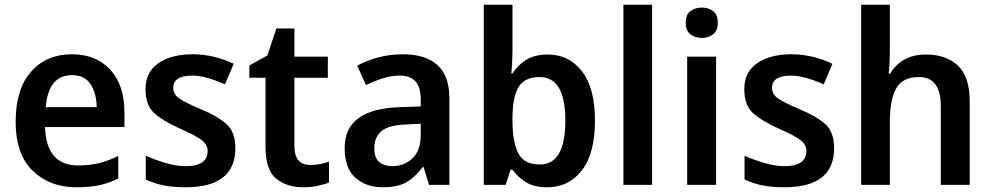

<svg xmlns="http://www.w3.org/2000/svg" viewBox="-20 -780 4182 810"><path d="M283 -551Q176 -551 111 -477.5Q46 -404 46 -266Q46 -129 118 -59.5Q190 10 302 10Q360 10 400.5 1Q441 -8 479 -27V-122Q438 -102 398.5 -92Q359 -82 310 -82Q175 -82 170 -244H505V-306Q505 -420 445.5 -485.5Q386 -551 283 -551ZM284 -463Q337 -463 362 -425Q387 -387 388 -328H173Q184 -463 284 -463Z M973 -155Q973 -223 935.5 -256.5Q898 -290 828 -319Q759 -348 735 -365.5Q711 -383 711 -409Q711 -461 790 -461Q822 -461 858 -450.5Q894 -440 929 -424L966 -511Q881 -551 793 -551Q703 -551 648.5 -513.5Q594 -476 594 -404Q594 -336 630.5 -303Q667 -270 738 -238Q811 -206 833.5 -187Q856 -168 856 -143Q856 -79 763 -79Q724 -79 678.5 -92.5Q633 -106 595 -123V-23Q630 -6 669.5 2Q709 10 763 10Q973 10 973 -155Z M1289 -84Q1222 -84 1222 -164V-452H1363V-541H1222V-660H1146L1108 -546L1032 -504V-452H1100V-163Q1100 -62 1145.5 -26Q1191 10 1257 10Q1291 10 1320 4Q1349 -2 1368 -10V-98Q1329 -84 1289 -84Z M1755 -258V-211Q1755 -145 1720 -112Q1685 -79 1635 -79Q1601 -79 1580 -96.5Q1559 -114 1559 -155Q1559 -200 1588.5 -226Q1618 -252 1694 -255ZM1679 -551Q1624 -551 1574.5 -537.5Q1525 -524 1487 -503L1524 -421Q1558 -438 1594.5 -449.5Q1631 -461 1668 -461Q1709 -461 1732 -437.5Q1755 -414 1755 -359V-331L1668 -328Q1434 -321 1434 -156Q1434 -70 1479.5 -30Q1525 10 1593 10Q1657 10 1693.5 -10.5Q1730 -31 1763 -75H1767L1790 0H1876V-365Q1876 -551 1679 -551Z M2142 -760H2021V0H2113L2134 -64H2142Q2163 -35 2197 -12.5Q2231 10 2289 10Q2379 10 2434.5 -61Q2490 -132 2490 -271Q2490 -409 2435 -479.5Q2380 -550 2291 -550Q2235 -550 2199 -527Q2163 -504 2142 -470H2137Q2139 -486 2140.5 -516.5Q2142 -547 2142 -579ZM2256 -455Q2365 -455 2365 -272Q2365 -86 2258 -86Q2191 -86 2166.5 -133.5Q2142 -181 2142 -271V-281Q2142 -370 2167.5 -412.5Q2193 -455 2256 -455Z M2731 0H2610V-760H2731Z M2941 -748Q2913 -748 2893 -733.5Q2873 -719 2873 -684Q2873 -650 2893 -635Q2913 -620 2941 -620Q2968 -620 2988 -635Q3008 -650 3008 -684Q3008 -719 2988 -733.5Q2968 -748 2941 -748ZM3001 -541H2879V0H3001Z M3499 -155Q3499 -223 3461.5 -256.5Q3424 -290 3354 -319Q3285 -348 3261 -365.5Q3237 -383 3237 -409Q3237 -461 3316 -461Q3348 -461 3384 -450.5Q3420 -440 3455 -424L3492 -511Q3407 -551 3319 -551Q3229 -551 3174.5 -513.5Q3120 -476 3120 -404Q3120 -336 3156.5 -303Q3193 -270 3264 -238Q3337 -206 3359.5 -187Q3382 -168 3382 -143Q3382 -79 3289 -79Q3250 -79 3204.5 -92.5Q3159 -106 3121 -123V-23Q3156 -6 3195.5 2Q3235 10 3289 10Q3499 10 3499 -155Z M3734 -760H3613V0H3734V-267Q3734 -358 3760.5 -406.5Q3787 -455 3857 -455Q3949 -455 3949 -332V0H4071V-352Q4071 -456 4021.5 -503Q3972 -550 3886 -550Q3784 -550 3735 -469H3729Q3731 -484 3732.5 -512Q3734 -540 3734 -569Z"/></svg>

Font: Noto Sans Display Medium
Style: Regular
Weight: 500
Designer: Monotype Design Team
Foundry: Monotype Imaging Inc.
Version: Version 1.900